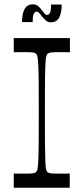

<svg xmlns="http://www.w3.org/2000/svg" viewBox="-20 -878 391 898"><path d="M44.3 0V-66.3Q59.6 -66.2 71.5 -66Q83.4 -65.9 93 -65.9Q121.9 -65.9 132.5 -67.2Q143.1 -68.4 147.7 -72.6Q152.3 -75.9 154.6 -84.4Q157 -93 158.6 -119.3Q160.3 -145.6 160.9 -200.1Q161.4 -254.7 161.4 -350Q161.4 -445.3 160.9 -499.9Q160.3 -554.4 158.6 -580.7Q157 -607 154.6 -615.6Q152.3 -624.1 147.7 -627.4Q143.1 -631.6 132.5 -632.8Q121.9 -634.1 93 -634.1Q83.4 -634.1 71.5 -634.1Q59.6 -634 44.3 -633.7V-700H307V-633.7Q292.7 -634 280.4 -634.1Q268 -634.1 258.3 -634.1Q229.4 -634.1 219.2 -632.8Q209 -631.6 203.6 -627.4Q199.1 -624.1 196.7 -615.6Q194.3 -607 192.6 -580.7Q191 -554.4 190.4 -499.9Q189.9 -445.3 189.9 -350Q189.9 -254.7 190.4 -200.1Q191 -145.6 192.2 -119.3Q193.4 -93 195.9 -84.4Q198.3 -75.9 202.7 -72.6Q208.1 -68.4 218.4 -67.2Q228.6 -65.9 257.4 -65.9Q267.1 -65.9 279.5 -66Q291.9 -66.2 306.1 -66.3V0ZM217.6 -773.7Q202.4 -773.7 192.3 -783.8Q182.1 -793.9 173.9 -804Q168.6 -812.1 162.7 -817.9Q156.9 -823.7 151.4 -823.7Q144.4 -823.7 138.6 -814.6Q132.9 -805.6 132.9 -774.7H83.1Q83.1 -815.3 95.6 -836.6Q108.1 -857.9 134.1 -857.9Q149.4 -857.9 159.9 -848.2Q170.4 -838.6 177.9 -827.6Q183.3 -820.3 189.1 -814.1Q194.9 -807.9 200.3 -807.9Q207.3 -807.9 213.1 -816.9Q218.9 -826 218.9 -856.9H268.6Q268.6 -817.3 256.5 -795.5Q244.4 -773.7 217.6 -773.7Z"/></svg>

Font: Ojuju ExtraLight
Style: Regular
Weight: 200
Designer: Chisaokwu Joboson, Mirko Velimirovic
Foundry: Udi Foundry
Version: Version 1.000